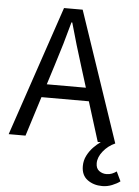

<svg xmlns="http://www.w3.org/2000/svg" viewBox="-59 -701 701 966"><g transform="rotate(5 292.0 -218.5)"><path d="M493.9 219.2Q450.2 219.2 419.2 196.4Q388.2 173.7 388.2 127.3Q388.2 99.1 400.6 74.5Q413.1 50 431.4 30.9Q449.8 11.8 467.7 0H452.4L338 -366.6Q320.3 -421.8 304.2 -476.5Q288.1 -531.1 272.3 -587.7H268.3Q253.2 -531.1 237.1 -476.5Q221 -421.8 203.3 -366.6L87.6 0H2.6L224.7 -656.3H318.9L540.9 0Q505.2 15.8 480.9 46.1Q456.5 76.4 456.5 106.9Q456.5 133.1 472.7 145.2Q489 157.3 509.9 157.3Q525 157.3 537.5 152.3Q549.9 147.3 560.7 139.5L583.6 187.5Q567.9 199.7 543.7 209.4Q519.5 219.2 493.9 219.2ZM119.4 -199.9V-266.6H422.2V-199.9Z"/></g></svg>

Font: Source Sans 3 Variable
Style: Regular
Weight: 200
Designer: Paul D. Hunt
Foundry: Adobe Systems Incorporated
Version: Version 3.026